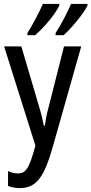

<svg xmlns="http://www.w3.org/2000/svg" viewBox="-20 -951 467 981"><path d="M427 -931H343C331 -901 293 -826 264 -782V-771H305C343 -805 405 -878 427 -922ZM283 -931H199C185 -898 150 -829 120 -782V-771H159C207 -812 260 -876 283 -922ZM395 -714H307L227 -398C219 -370 214 -344 209 -309H204C196 -348 189 -377 181 -402L89 -714H1L161 -207C130 -93 113 -65 72 -65C54 -65 38 -69 21 -77V-1C39 6 58 10 80 10C165 10 205 -43 250 -202Z"/></svg>

Font: Noto Sans UI Condensed
Style: Regular
Weight: 400
Width: 3
Designer: Monotype Design Team
Foundry: Monotype Imaging Inc.
Version: Version 1.901